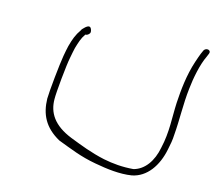

<svg xmlns="http://www.w3.org/2000/svg" viewBox="-105 -841 1119 999"><g transform="rotate(15 454.5 -341.0)"><path d="M190 -539C186 -523 183 -505 179 -484C171 -440 155 -284 155 -247C157 -165 187 -100 272 -53C339 -28 400 -1 485 14C550 26 620 35 683 25C761 10 812 -63 830 -155C836 -182 841 -209 842 -237C849 -319 845 -403 855 -488C861 -546 876 -624 900 -673L907 -690C917 -713 883 -719 874 -697L866 -679C861 -667 856 -651 849 -631C823 -553 815 -469 811 -400C807 -321 815 -244 794 -154C780 -80 741 -24 683 -9C624 -4 572 -9 522 -19C448 -35 391 -58 329 -82C229 -122 192 -182 192 -255C191 -288 206 -444 215 -485C219 -505 222 -523 226 -539C236 -572 242 -594 260 -620C270 -620 277 -626 282 -633C288 -643 280 -660 275 -664C266 -670 254 -661 247 -654C243 -649 233 -642 232 -636C210 -605 201 -579 190 -539Z"/></g></svg>

Font: Stray Cat
Style: UltExtObl
Weight: 400
Version: Version 1.0